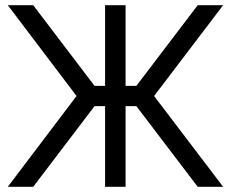

<svg xmlns="http://www.w3.org/2000/svg" viewBox="-20 -720 889 740"><path d="M10 -700 275 -350 10 0H108L374 -350L108 -700ZM840 -700H742L476 -350L742 0H840L574 -350ZM385 -700V-389H310V-311H385V0H464V-311H540V-389H464V-700Z"/></svg>

Font: Unageo
Style: Regular
Weight: 400
Designer: Richard Sepsi
Foundry: Richard Sepsi
Version: Version 2.000